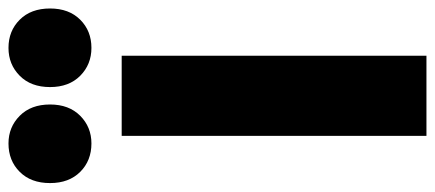

<svg xmlns="http://www.w3.org/2000/svg" viewBox="-328 -700 1000 441"><g transform="rotate(-90 171.5 -480.0)"><path d="M79.5 0V-700H263.5V0ZM62 -769.5Q22.5 -769.5 -3.2 -795.2Q-29 -821 -29 -864.5Q-29 -908.5 -3.2 -934.2Q22.5 -960 62 -960Q99.5 -960 125.5 -934.2Q151.5 -908.5 151.5 -864.5Q151.5 -821 125.5 -795.2Q99.5 -769.5 62 -769.5ZM281.5 -769.5Q243.5 -769.5 217.5 -795.2Q191.5 -821 191.5 -864.5Q191.5 -908.5 217.5 -934.2Q243.5 -960 281.5 -960Q320.5 -960 346.2 -934.2Q372 -908.5 372 -864.5Q372 -821 346.2 -795.2Q320.5 -769.5 281.5 -769.5Z"/></g></svg>

Font: Geologica Roman ExtraBold
Style: Regular
Weight: 800
Designer: Sindre Bremnes, Frode Helland
Foundry: Monokrom Skriftforlag AS
Version: Version 1.010;gftools[0.9.28]